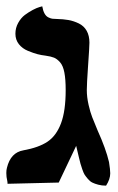

<svg xmlns="http://www.w3.org/2000/svg" viewBox="-20 -582 375 608"><path d="M254.9 -296.9Q254.9 -274.4 260.5 -250Q266.1 -225.6 272 -210.9L289.1 -168.9Q315.4 -110.8 325.2 -68.8Q329.1 -44.4 329.1 -33.2Q329.1 -14.6 315.9 5.9Q302.2 5.9 291.3 2.9Q280.3 0 272.7 -3.7Q265.1 -7.3 258.3 -15.4Q251.5 -23.4 248 -28.8Q244.6 -34.2 240.5 -46.1Q236.3 -58.1 234.9 -63.5L230 -83L221.2 -120.1Q220.2 -118.2 166 -3.9L3.9 0Q3.9 -5.9 2.9 -9.8Q0 -21.5 0 -34.2Q0 -43.9 2 -50.8Q13.7 -99.1 54.2 -106Q102.5 -114.7 130.4 -133.3Q158.2 -151.9 173.1 -191.2Q188 -230.5 188 -296.9Q188 -331.1 183.8 -352.5Q179.7 -374 170.2 -384.8Q160.6 -395.5 151.1 -399.4Q141.6 -403.3 124 -405.8Q111.3 -407.2 98.9 -410.4Q86.4 -413.6 68.6 -420.9Q50.8 -428.2 39.8 -442.1Q28.8 -456.1 28.8 -475.1Q28.8 -493.7 37.6 -509.5Q46.4 -525.4 58.8 -534.7Q71.3 -543.9 83.7 -550.5Q96.2 -557.1 105 -559.6L113.8 -562Q116.2 -547.9 121.1 -539.1Q126 -530.3 133.3 -526.9Q140.6 -523.4 145.5 -522.7Q150.4 -522 158.2 -522Q180.2 -521.5 196.8 -518.6Q213.4 -515.6 229.5 -507.8Q245.6 -500 254.4 -484.6Q263.2 -469.2 263.2 -446.8Q263.2 -434.6 258.8 -372.1Q254.9 -316.4 254.9 -296.9Z"/></svg>

Font: Linux Libertine G
Style: Bold
Weight: 700
Designer: Philipp H. Poll
Foundry: Philipp H. Poll
Version: Version 5.0.3